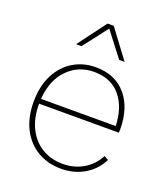

<svg xmlns="http://www.w3.org/2000/svg" viewBox="-135 -824 813 930"><g transform="rotate(20 271.0 -359.0)"><path d="M287 10Q219 10 166 -21Q113 -52 82.5 -110.5Q52 -169 52 -250Q52 -331 82 -389.5Q112 -448 163.5 -479Q215 -510 279 -510Q379 -510 435.5 -444Q492 -378 492 -266Q492 -258 491 -250H80Q80 -176 106.5 -123.5Q133 -71 179.5 -43Q226 -15 286 -15Q346 -15 393 -43Q440 -71 465 -120L487 -108Q460 -53 407 -21.5Q354 10 287 10ZM279 -486Q199 -486 143.5 -430Q88 -374 81 -275H466Q463 -370 415 -428Q367 -486 279 -486ZM400 -582H372L275 -708L178 -582H150L259 -728H291Z"/></g></svg>

Font: Work Sans ExtraLight
Style: Regular
Weight: 200
Designer: Wei Huang
Foundry: Wei Huang
Version: Version 2.010; ttfautohint (v1.8.3)